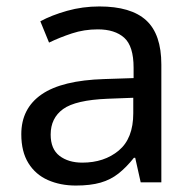

<svg xmlns="http://www.w3.org/2000/svg" viewBox="-20 -565 601 595"><path d="M288 -545Q386 -545 433 -502Q480 -459 480 -365V0H416L399 -76H395Q372 -47 347.5 -27.5Q323 -8 291.5 1Q260 10 215 10Q167 10 128.5 -7Q90 -24 68 -59.5Q46 -95 46 -149Q46 -229 109 -272.5Q172 -316 303 -320L394 -323V-355Q394 -422 365 -448Q336 -474 283 -474Q241 -474 203 -461.5Q165 -449 132 -433L105 -499Q140 -518 188 -531.5Q236 -545 288 -545ZM314 -259Q214 -255 175.5 -227Q137 -199 137 -148Q137 -103 164.5 -82Q192 -61 235 -61Q303 -61 348 -98.5Q393 -136 393 -214V-262Z"/></svg>

Font: ubangla85
Style: Book
Weight: 400
Designer: Jelle Bosma - Monotype Design Team
Foundry: Monotype Imaging Inc.
Version: Version 2.003